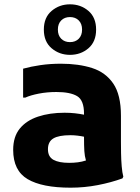

<svg xmlns="http://www.w3.org/2000/svg" viewBox="-20 -857 648 889"><path d="M307 12Q175 12 108 -27.5Q41 -67 41 -163Q41 -224 71.5 -261.5Q102 -299 156 -317Q210 -335 279 -335Q305 -335 327 -332.5Q349 -330 369 -326V-331Q369 -393 337 -412Q305 -431 241 -431Q198 -431 159.5 -423.5Q121 -416 97 -405H87V-539Q123 -549 167.5 -555.5Q212 -562 262 -562Q344 -562 406.5 -542Q469 -522 504.5 -470Q540 -418 540 -321V-200Q540 -179 540.5 -148Q541 -117 543.5 -87Q546 -57 551 -39L547 -31Q495 -12 433 0Q371 12 307 12ZM202 -166Q202 -131 227.5 -117Q253 -103 300 -103Q321 -103 340.5 -105.5Q360 -108 378 -114Q372 -134 370.5 -157.5Q369 -181 369 -224Q355 -227 338.5 -229Q322 -231 306 -231Q252 -231 227 -216Q202 -201 202 -166ZM304 -603Q255 -603 219 -633.5Q183 -664 183 -720Q183 -776 219 -806.5Q255 -837 304 -837Q354 -837 389.5 -806.5Q425 -776 425 -720Q425 -664 389.5 -633.5Q354 -603 304 -603ZM304 -662Q329 -662 344.5 -677.5Q360 -693 360 -720Q360 -747 344.5 -762.5Q329 -778 304 -778Q279 -778 263.5 -762.5Q248 -747 248 -720Q248 -693 263.5 -677.5Q279 -662 304 -662Z"/></svg>

Font: Kufam
Style: Bold
Weight: 700
Designer: Wael Morcos, Artur Schmal
Foundry: Original Type
Version: Version 1.300; ttfautohint (v1.8.3)